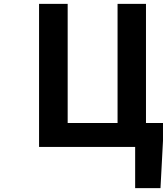

<svg xmlns="http://www.w3.org/2000/svg" viewBox="-20 -760 863 993"><path d="M735 -124H823V-32L810 213H679V0H182V-740H330V-124H588V-740H735Z"/></svg>

Font: NotoSansHansBold
Style: Bold
Weight: 700
Designer: Ryoko NISHIZUKA  (kana & ideographs); Paul D. Hunt (Latin, Greek & Cyrillic); Wenlong ZHANG  (bopomofo); Sandoll Communi
Foundry: Adobe Systems Incorporated
Version: Version 1.00;December 8, 2021;FontCreator 13.0.0.2675 64-bit